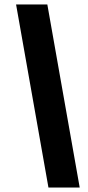

<svg xmlns="http://www.w3.org/2000/svg" viewBox="-20 -777 392 860"><path d="M197 63 52 -757H192L337 63Z"/></svg>

Font: Mulish Black
Style: Italic
Weight: 900
Italic angle: -9°
Designer: Vernon Adams
Foundry: Vernon Adams
Version: Version 3.603; ttfautohint (v1.8.3)